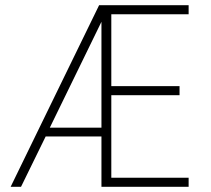

<svg xmlns="http://www.w3.org/2000/svg" viewBox="-20 -720 813 740"><path d="M409 -665V-388H672V-353H409V-35H707V0H371V-194H156L61 0H21L132 -228L362 -700H707V-665ZM371 -228V-636L172 -228Z"/></svg>

Font: Sarabun Thin
Style: Regular
Weight: 250
Designer: Suppakit Chalermlarp | Katatrad Co.,Ltd.
Foundry: Cadson Demak Co.,Ltd.
Version: Version 1.000; ttfautohint (v1.6)